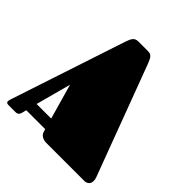

<svg xmlns="http://www.w3.org/2000/svg" viewBox="-187 -842 984 984"><g transform="rotate(45 305.0 -350.5)"><path d="M331.1 -701.2Q339.8 -701.2 346.2 -699Q352.5 -696.8 357.7 -691.4Q362.8 -686 367.2 -677.2Q371.6 -668.5 376.5 -655.8L600.6 -57.1Q603 -50.3 604 -44.9Q605 -39.6 605 -34.2Q605 -16.6 594.5 -8.3Q584 0 572.3 0H295.4Q282.7 0 274.2 -3.2Q265.6 -6.3 259.8 -10.7Q253.9 -15.1 250.7 -20Q247.6 -24.9 246.6 -28.8L241.2 -45.9H104L100.6 -31.2Q99.1 -23.9 97.2 -18.3Q95.2 -12.7 92.3 -8.5Q89.4 -4.4 84.2 -2.2Q79.1 0 70.8 0H20.5Q4.9 0 4.9 -12.2Q4.9 -16.6 6.6 -22.7Q8.3 -28.8 11.2 -37.1L215.3 -654.8Q222.7 -677.7 231.9 -689Q241.2 -700.2 258.3 -701.2ZM119.1 -106H224.6L170.4 -296.9Z"/></g></svg>

Font: Fascinate Cyrillic
Style: Regular
Weight: 900
Designer: Denis Ignatov
Foundry: Astigmatic (AOETI)
Version: Version 1.00 November 30, 2018, initial release